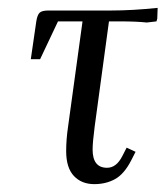

<svg xmlns="http://www.w3.org/2000/svg" viewBox="-20 -466 425 493"><path d="M59.1 -314 73.2 -411.1Q75.7 -427.2 81.5 -433.1Q87.4 -439 104 -439H264.2Q319.8 -439 384.8 -445.8L383.8 -418L381.8 -411.1L356.9 -408.2Q330.1 -411.1 288.1 -411.1H259.8L223.1 -141.1Q217.8 -100.6 217.8 -82Q217.8 -35.2 254.9 -35.2Q278.8 -35.2 293.9 -64.9L305.2 -86.9L328.1 -76.2L316.9 -54.2Q298.8 -19 275.4 -6.1Q252 6.8 222.2 6.8Q189.5 6.8 169.7 -14.2Q149.9 -35.2 149.9 -78.1Q149.9 -107.9 154.8 -141.1L191.9 -411.1H128.9L83 -314Z"/></svg>

Font: Dihjauti
Style: Italic
Weight: 400
Italic angle: -9°
Designer: T. Christopher White
Version: Version 3.0.0